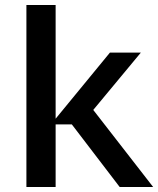

<svg xmlns="http://www.w3.org/2000/svg" viewBox="-20 -750 635 770"><path d="M203.1 0H85.9V-730H203.1V-273.9L420.9 -539.1H544.9L354 -309.1L594.2 0H460L268.1 -251H203.1Z"/></svg>

Font: Sora Medium
Style: Regular
Weight: 500
Designer: Jonathan Barnbrook, Julián Moncada
Foundry: Barnbrook Fonts
Version: Version 2.000